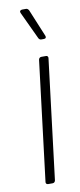

<svg xmlns="http://www.w3.org/2000/svg" viewBox="-83 -731 316 762"><g transform="rotate(-10 75.0 -350.0)"><path d="M138 -582 92 -693C89 -697 86 -700 81 -700H66C58 -700 54 -695 57 -688L109 -577C111 -573 115 -570 119 -570H130C138 -570 141 -575 138 -582ZM47 0H65C71 0 75 -4 76 -10L135 -492C136 -498 132 -502 127 -502H108C102 -502 98 -498 97 -492L38 -10C37 -4 41 0 47 0Z"/></g></svg>

Font: Barlow Condensed ExtraLight
Style: Italic
Weight: 275
Width: 3
Italic angle: -7°
Designer: Jeremy Tribby
Foundry: Tribby Type
Version: Version 1.422;hotconv 1.0.109;makeotfexe 2.5.65596